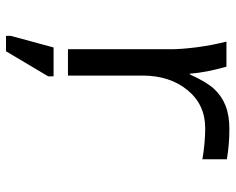

<svg xmlns="http://www.w3.org/2000/svg" viewBox="-92 -486 785 640"><g transform="rotate(90 300.0 -165.5)"><path d="M510.3 -448.2Q455.6 -457.5 406.7 -457.5Q328.1 -457.5 279.8 -398.4Q231.4 -339.4 231.4 -248V0H143.6V-342.3Q143.6 -379.4 137 -429.7Q130.4 -480 118.2 -528.3H201.7Q221.2 -460.9 225.1 -406.2H227.5Q252 -460.9 275.4 -486.6Q298.8 -512.2 331.1 -525.1Q363.3 -538.1 409.7 -538.1Q460.4 -538.1 510.3 -529.8ZM99.1 206.5V190.4L137.7 47.9H233.9V65.9L150.4 206.5Z"/></g></svg>

Font: Liberation Mono
Style: Regular
Weight: 400
Monospace: yes
Designer: Steve Matteson
Foundry: Ascender Corporation
Version: Version 2.1.5